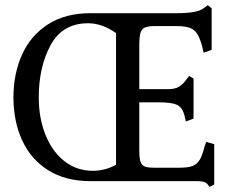

<svg xmlns="http://www.w3.org/2000/svg" viewBox="-20 -701 906 743"><path d="M784 13Q775 0 746 0H331Q233 0 166 -42.5Q99 -85 65.5 -158.5Q32 -232 32 -324Q32 -416 65.5 -490Q99 -564 166 -607Q233 -650 331 -650H665Q744 -650 768 -669L784 -681L799 -669V-508L768 -497L763 -519Q754 -553 743.5 -569.5Q733 -586 715 -593Q697 -600 664 -600H576Q541 -600 530 -586.5Q519 -573 519 -530V-356H633Q656 -356 672 -365Q688 -374 704 -397L712 -407L729 -397V-242L699 -231L694 -254Q686 -285 665.5 -295Q645 -305 595 -305H519V-120Q519 -90 523.5 -76Q528 -62 539.5 -57Q551 -52 576 -52H674Q707 -52 724.5 -58.5Q742 -65 752.5 -82Q763 -99 771 -132L778 -152L809 -143V13L791 22ZM429 -63V-573Q375 -611 321 -611Q222 -611 176 -526.5Q130 -442 130 -324Q130 -245 155.5 -180.5Q181 -116 228.5 -78Q276 -40 340 -40Q385 -40 429 -63Z"/></svg>

Font: Kurale
Style: Regular
Weight: 400
Designer: Eduardo Rodriguez Tunni
Foundry: Eduardo Rodriguez Tunni
Version: Version 2.000